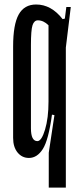

<svg xmlns="http://www.w3.org/2000/svg" viewBox="-20 -698 366 862"><path d="M118.9 -495.6V-122.2Q118.9 -64.4 147.8 -64.4Q166.7 -64.4 182.2 -116.1Q197.8 -167.8 197.8 -242.2V-584.4Q175.6 -606.7 150 -606.7Q133.3 -606.7 126.1 -585Q118.9 -563.3 118.9 -495.6ZM38.9 -78.9V-488.9Q38.9 -587.8 63.9 -632.8Q88.9 -677.8 142.2 -677.8Q210 -677.8 261.1 -612.2L271.1 -614.4L277.8 -666.7H297.8L275.6 -484.4V144.4H198.9V-12.2L224.4 -181.1L213.3 -183.3Q197.8 -68.9 172.2 -28.9Q146.7 11.1 110 11.1Q78.9 11.1 58.9 -13.3Q38.9 -37.8 38.9 -78.9Z"/></svg>

Font: Le Murmure
Style: Regular
Weight: 600
Width: 2
Designer: Jeremy Landes, Alexander Slobzheninov (Cyrillic)
Foundry: Velvetyne Type Foundry
Version: Version 1.0